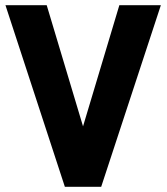

<svg xmlns="http://www.w3.org/2000/svg" viewBox="-20 -720 642 740"><path d="M440 -700 300 -233 160 -700H1L230 0H370L600 -700Z"/></svg>

Font: Righteous
Style: Regular
Weight: 400
Designer: Astigmatic (AOETI)
Foundry: Astigmatic (AOETI)
Version: Version 1.000